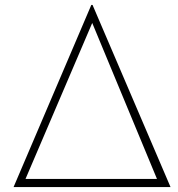

<svg xmlns="http://www.w3.org/2000/svg" viewBox="-20 -758 723 778"><path d="M35 0 350 -738H355L671 0ZM626 -9 340 -698 367 -696 74 -11 63 -33H642Z"/></svg>

Font: Josefin Sans ExtraLight
Style: Regular
Weight: 250
Designer: Santiago Orozco
Foundry: Typemade
Version: Version 2.000